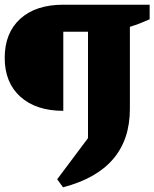

<svg xmlns="http://www.w3.org/2000/svg" viewBox="-43 -677 656 816"><path d="M225 119 200 85 331 -90V-542H226V-206Q110 -206 43.5 -266Q-23 -326 -23 -431Q-23 -537 43 -597Q109 -657 226 -657H593V-595Q573 -586 552.5 -578Q532 -570 509 -563V-214Q509 45 225 119Z"/></svg>

Font: Piazzolla SC ExtraBold
Style: Regular
Weight: 800
Designer: Juan Pablo del Peral
Foundry: Huerta Tipografica
Version: Version 1.330